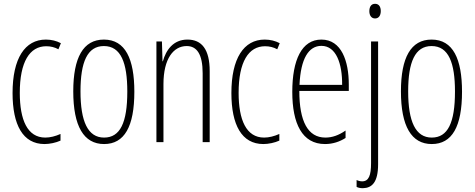

<svg xmlns="http://www.w3.org/2000/svg" viewBox="-20 -747 2494 1009"><path d="M214 10C241 10 274 3 298 -8V-43C271 -31 244 -24 218 -24C124 -24 84 -117 84 -259C84 -422 136 -504 223 -504C246 -504 267 -499 287 -488L300 -520C277 -532 251 -539 221 -539C111 -539 46 -440 46 -258C46 -91 100 10 214 10Z M686 -265C686 -437 639 -539 526 -539C417 -539 365 -444 365 -267C365 -84 420 10 527 10C634 10 686 -82 686 -265ZM403 -267C403 -421 439 -505 526 -505C616 -505 649 -416 649 -266C649 -101 611 -24 527 -24C442 -24 403 -108 403 -267Z M965 -539C890 -539 852 -483 836 -425H834L831 -529H802V0H839V-305C839 -439 892 -505 961 -505C1014 -505 1045 -463 1045 -362V0H1082V-373C1082 -488 1040 -539 965 -539Z M1364 10C1391 10 1424 3 1448 -8V-43C1421 -31 1394 -24 1368 -24C1274 -24 1234 -117 1234 -259C1234 -422 1286 -504 1373 -504C1396 -504 1417 -499 1437 -488L1450 -520C1427 -532 1401 -539 1371 -539C1261 -539 1196 -440 1196 -258C1196 -91 1250 10 1364 10Z M1669 -539C1566 -539 1516 -433 1516 -264C1516 -97 1568 10 1688 10C1730 10 1766 -3 1796 -22V-61C1760 -36 1726 -24 1690 -24C1598 -24 1553 -109 1553 -269H1813V-303C1813 -425 1775 -539 1669 -539ZM1669 -506C1747 -506 1779 -412 1778 -301H1554C1560 -439 1602 -506 1669 -506Z M1921 -688C1921 -667 1931 -650 1951 -650C1970 -650 1981 -665 1981 -689C1981 -709 1973 -727 1951 -727C1929 -727 1921 -709 1921 -688ZM1887 242C1935 241 1967 211 1967 116V-529H1930V110C1930 175 1918 206 1883 206C1873 206 1862 203 1854 199V235C1861 239 1872 242 1887 242Z M2408 -265C2408 -437 2361 -539 2248 -539C2139 -539 2087 -444 2087 -267C2087 -84 2142 10 2249 10C2356 10 2408 -82 2408 -265ZM2125 -267C2125 -421 2161 -505 2248 -505C2338 -505 2371 -416 2371 -266C2371 -101 2333 -24 2249 -24C2164 -24 2125 -108 2125 -267Z"/></svg>

Font: Noto Sans Thai Looped ExtraCondensed ExtraLight
Style: Regular
Weight: 200
Width: 2
Designer: Sasikarn Vongin, Ben Mitchell
Foundry: The Fontpad Ltd
Version: Version 1.001